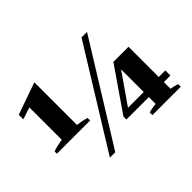

<svg xmlns="http://www.w3.org/2000/svg" viewBox="-131 -998 1283 1283"><g transform="rotate(-45 511.0 -356.5)"><path d="M53 -291Q88 -303 142 -312V-618L57 -590V-633L284 -713V-310Q301 -308 325 -303.5Q349 -299 367 -293V-269H53ZM719 -702H771L336 0H285ZM687 -26Q719 -34 755 -38V-102H543V-130L754 -436H897V-150H959V-102H897V-39Q920 -36 955 -25V0H687ZM755 -150V-364L606 -150Z"/></g></svg>

Font: Trirong Bold
Style: Regular
Weight: 700
Designer: Katatrad Team
Foundry: CadsonDemak
Version: Version 1.000